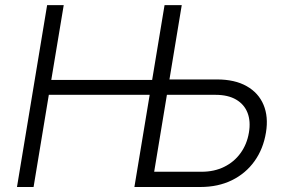

<svg xmlns="http://www.w3.org/2000/svg" viewBox="-20 -748 1144 768"><path d="M47.9 0 168.5 -727.5H234.9L185.1 -428.2H620.6L610.8 -368.7H175.3L114.3 0ZM638.2 -430.2H848.1Q919.4 -430.2 966.8 -403.3Q1014.2 -376.5 1034.2 -328.6Q1054.2 -280.8 1043.9 -218.3Q1033.2 -152.3 998 -103.3Q962.9 -54.2 907.7 -27.1Q852.5 0 781.2 0H517.6L638.2 -727.5H707L596.7 -61H786.6Q836.9 -61 876.7 -80.6Q916.5 -100.1 942.1 -135.5Q967.8 -170.9 975.6 -217.3Q983.4 -262.7 970.2 -296.6Q957 -330.6 924.6 -349.6Q892.1 -368.7 841.8 -368.7H627.9Z"/></svg>

Font: Inter 17pt Light
Style: Italic
Weight: 300
Italic angle: -9.3988°
Version: Version 4.001;git-66647c0bb